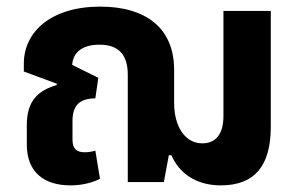

<svg xmlns="http://www.w3.org/2000/svg" viewBox="-20 -550 904 580"><path d="M193 10C227 10 259 2 282 -10L268 -95C259 -92 247 -90 236 -90C211 -90 199 -101 199 -128V-184C199 -235 223 -252 268 -253L277 -315L198 -354C201 -394 231 -415 281 -415C333 -415 366 -390 366 -324V0H475L490 -81H498C520 -29 570 10 647 10C750 10 798 -50 798 -167V-517H655V-200C655 -140 628 -117 591 -117C541 -117 506 -165 506 -239V-339C506 -464 422 -530 283 -530C133 -530 52 -453 52 -358V-334L152 -297L151 -293C94 -276 61 -245 61 -172V-113C61 -31 112 10 193 10Z"/></svg>

Font: Noto Sans Thai UI SemCond
Style: Bold
Weight: 700
Width: 4
Designer: Monotype Design Team
Foundry: Monotype Imaging Inc.
Version: Version 2.000